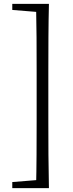

<svg xmlns="http://www.w3.org/2000/svg" viewBox="-20 -793 377 985"><path d="M231 -773Q229 -689 228.5 -603Q228 -517 228 -430V-171Q228 -85 228.5 0.5Q229 86 231 172H165Q167 88 167.5 2Q168 -84 168 -171V-430Q168 -516 167.5 -601.5Q167 -687 165 -773ZM198 -773V-731H179L43 -742V-773ZM198 130V172H43V141L179 130Z"/></svg>

Font: Noto Serif TC ExtraLight Light
Style: Regular
Weight: 300
Version: Version 2.003-H1;hotconv 1.1.1;makeotfexe 2.6.0